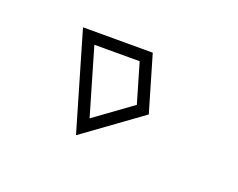

<svg xmlns="http://www.w3.org/2000/svg" viewBox="-45 -165 381 307"><g transform="rotate(20 145.5 -12.0)"><path d="M102.3 71 200.3 0 172.5 -95H53.8ZM113.5 38.2 80.4 -75H157.5L177.1 -7.9Z"/></g></svg>

Font: Din Kursivschrift
Style: BreitLeftGho
Weight: 400
Version: Version 1.089